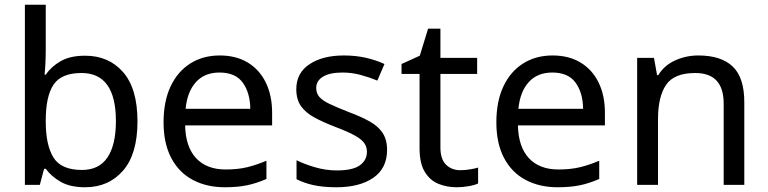

<svg xmlns="http://www.w3.org/2000/svg" viewBox="-20 -780 3241 810"><path d="M173 -575Q173 -541 171.5 -511.5Q170 -482 168 -465H173Q196 -499 236 -522Q276 -545 339 -545Q439 -545 499.5 -475.5Q560 -406 560 -268Q560 -130 499 -60Q438 10 339 10Q276 10 236 -13Q196 -36 173 -68H166L148 0H85V-760H173ZM324 -472Q239 -472 206 -423Q173 -374 173 -271V-267Q173 -168 205.5 -115.5Q238 -63 326 -63Q398 -63 433.5 -116Q469 -169 469 -269Q469 -472 324 -472Z M907 -546Q976 -546 1025.5 -516Q1075 -486 1101.5 -431.5Q1128 -377 1128 -304V-251H761Q763 -160 807.5 -112.5Q852 -65 932 -65Q983 -65 1022.5 -74.5Q1062 -84 1104 -102V-25Q1063 -7 1023 1.5Q983 10 928 10Q852 10 793.5 -21Q735 -52 702.5 -113.5Q670 -175 670 -264Q670 -352 699.5 -415Q729 -478 782.5 -512Q836 -546 907 -546ZM906 -474Q843 -474 806.5 -433.5Q770 -393 763 -321H1036Q1035 -389 1004 -431.5Q973 -474 906 -474Z M1613 -148Q1613 -70 1555 -30Q1497 10 1399 10Q1343 10 1302.5 1Q1262 -8 1231 -24V-104Q1263 -88 1308.5 -74.5Q1354 -61 1401 -61Q1468 -61 1498 -82.5Q1528 -104 1528 -140Q1528 -160 1517 -176Q1506 -192 1477.5 -208Q1449 -224 1396 -244Q1344 -264 1307 -284Q1270 -304 1250 -332Q1230 -360 1230 -404Q1230 -472 1285.5 -509Q1341 -546 1431 -546Q1480 -546 1522.5 -536.5Q1565 -527 1602 -510L1572 -440Q1538 -454 1501 -464Q1464 -474 1425 -474Q1371 -474 1342.5 -456.5Q1314 -439 1314 -409Q1314 -387 1327 -371.5Q1340 -356 1370.5 -341.5Q1401 -327 1452 -307Q1503 -288 1539 -268Q1575 -248 1594 -219.5Q1613 -191 1613 -148Z M1922 -62Q1942 -62 1963 -65.5Q1984 -69 1997 -73V-6Q1983 1 1957 5.5Q1931 10 1907 10Q1865 10 1829.5 -4.5Q1794 -19 1772 -55Q1750 -91 1750 -156V-468H1674V-510L1751 -545L1786 -659H1838V-536H1993V-468H1838V-158Q1838 -109 1861.5 -85.5Q1885 -62 1922 -62Z M2311 -546Q2380 -546 2429.5 -516Q2479 -486 2505.5 -431.5Q2532 -377 2532 -304V-251H2165Q2167 -160 2211.5 -112.5Q2256 -65 2336 -65Q2387 -65 2426.5 -74.5Q2466 -84 2508 -102V-25Q2467 -7 2427 1.5Q2387 10 2332 10Q2256 10 2197.5 -21Q2139 -52 2106.5 -113.5Q2074 -175 2074 -264Q2074 -352 2103.5 -415Q2133 -478 2186.5 -512Q2240 -546 2311 -546ZM2310 -474Q2247 -474 2210.5 -433.5Q2174 -393 2167 -321H2440Q2439 -389 2408 -431.5Q2377 -474 2310 -474Z M2926 -546Q3022 -546 3071 -499.5Q3120 -453 3120 -349V0H3033V-343Q3033 -472 2913 -472Q2824 -472 2790 -422Q2756 -372 2756 -278V0H2668V-536H2739L2752 -463H2757Q2783 -505 2829 -525.5Q2875 -546 2926 -546Z"/></svg>

Font: Noto Sans Modi
Style: Regular
Weight: 400
Designer: Monotype Design Team
Foundry: Monotype Imaging Inc.
Version: Version 2.003; ttfautohint (v1.8.4.7-5d5b)